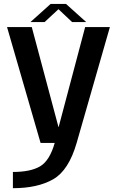

<svg xmlns="http://www.w3.org/2000/svg" viewBox="-20 -731 607 982"><path d="M187.5 0H372L542 -592.5H415.5L280 -81.5H279L142.5 -592.5H16ZM46 231.5Q172 231.5 251.8 186Q331.5 140.5 372 0L260 -0.5Q234 91 185 119.8Q136 148.5 46 148.5ZM135.5 -618H208L279 -684L349 -618H421L317.5 -711H239Z"/></svg>

Font: Anybody Thin Medium
Style: Regular
Weight: 500
Version: Version 1.113;gftools[0.9.25]